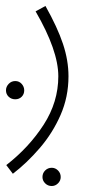

<svg xmlns="http://www.w3.org/2000/svg" viewBox="-36 -351 318 642"><path d="M7 230 -15 201Q61 142 110 66Q159 -10 159 -96Q159 -182 83 -313L116 -331Q156 -260 174.5 -204.5Q193 -149 193 -96Q193 -27 166.5 33.5Q140 94 97 144Q54 194 7 230ZM15 -19Q2 -19 -7 -27.5Q-16 -36 -16 -49Q-16 -61 -7 -70.5Q2 -80 15 -80Q28 -80 36.5 -70.5Q45 -61 45 -49Q45 -36 36.5 -27.5Q28 -19 15 -19ZM137 271Q124 271 115 262Q106 253 106 241Q106 228 115 219Q124 210 137 210Q149 210 158 219Q167 228 167 241Q167 253 158 262Q149 271 137 271Z"/></svg>

Font: Noto Sans Arabic UI XCn XLt
Style: Regular
Weight: 200
Width: 2
Designer: Monotype Design Team, Nadine Chahine and Nizar Qandah
Foundry: Monotype Imaging Inc.
Version: Version 2.010; ttfautohint (v1.8.4.7-5d5b)